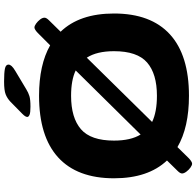

<svg xmlns="http://www.w3.org/2000/svg" viewBox="-30 -884 938 917"><g transform="rotate(-90 438.5 -426.0)"><path d="M115 23Q107 23 96 15Q85 7 76.5 -4.5Q68 -16 68 -25Q68 -34 80 -46L130 -97Q45 -187 45 -350Q45 -526 145 -617Q245 -708 439 -708Q587 -708 680 -655L739 -714Q745 -720 752.5 -725Q760 -730 765 -730Q773 -730 784 -722Q795 -714 803.5 -703Q812 -692 812 -682Q812 -673 800 -661L745 -605Q832 -515 832 -350Q832 -174 732.5 -83Q633 8 439 8Q288 8 194 -47L141 7Q135 13 127.5 18Q120 23 115 23ZM225 -350Q225 -270 254 -223L560 -533Q514 -555 439 -555Q334 -555 279.5 -508Q225 -461 225 -350ZM439 -145Q544 -145 598 -192Q652 -239 652 -350Q652 -432 621 -480L314 -168Q362 -145 439 -145ZM387 -749Q358 -749 348 -753.5Q338 -758 338 -764Q338 -768 341 -773.5Q344 -779 353 -788L411 -845Q427 -860 446 -867.5Q465 -875 507 -875Q549 -875 568.5 -871Q588 -867 588 -854Q588 -847 581 -839Q574 -831 557 -821L470 -769Q454 -759 437.5 -754Q421 -749 387 -749Z"/></g></svg>

Font: Asap Expanded ExtraBold
Style: Regular
Weight: 800
Width: 7
Designer: Pablo Cosgaya
Foundry: Omnibus-Type
Version: Version 3.001; ttfautohint (v1.8.4.7-5d5b)